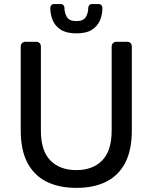

<svg xmlns="http://www.w3.org/2000/svg" viewBox="-20 -903 741 933"><path d="M351.2 10Q267.4 10 206.9 -19.8Q146.4 -49.6 113.6 -111.4Q80.7 -173.3 80.7 -269.7V-676.3Q80.7 -687.3 87.1 -693.6Q93.4 -700 103.6 -700H155Q166 -700 172.4 -693.6Q178.7 -687.3 178.7 -676.3V-268Q178.7 -170.1 224.9 -123.2Q271 -76.4 351.1 -76.4Q430.3 -76.4 476.4 -123.2Q522.6 -170.1 522.6 -268V-676.3Q522.6 -687.3 529.3 -693.6Q536.1 -700 546.3 -700H597.7Q607.9 -700 614.2 -693.6Q620.6 -687.3 620.6 -676.3V-269.7Q620.6 -173.3 588.2 -111.4Q555.7 -49.6 495.7 -19.8Q435.7 10 351.2 10ZM351.1 -740.9Q303.2 -740.9 275.5 -758.6Q247.8 -776.2 236.1 -804.7Q224.4 -833.2 224.4 -864.4Q224.4 -872.4 229.4 -877.9Q234.4 -883.4 243.4 -883.4H274.2Q283.2 -883.4 288.2 -877.9Q293.2 -872.4 293.2 -864.4Q293.2 -840.8 304.9 -820.7Q316.5 -800.5 351.1 -800.5Q385.6 -800.5 397.3 -820.7Q408.9 -840.8 408.9 -864.5Q408.9 -872.4 413.9 -877.9Q418.9 -883.4 427.9 -883.4H458.7Q467.7 -883.4 472.7 -877.9Q477.7 -872.4 477.7 -864.4Q477.7 -833.2 466 -804.7Q454.3 -776.2 427 -758.6Q399.7 -740.9 351.1 -740.9Z"/></svg>

Font: Rubik Light
Style: Regular
Weight: 300
Designer: Hubert and Fischer
Foundry: Hubert and Fischer
Version: Version 2.300;gftools[0.9.30]